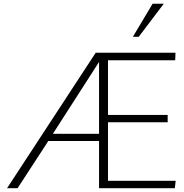

<svg xmlns="http://www.w3.org/2000/svg" viewBox="-20 -987 965 1007"><path d="M17.1 0 481.9 -710.4H900.4L898.9 -670.9H546.4V-384.3H859.4V-345.7H546.4V-38.6H901.4L897 0H499.5V-247.6H233.4L72.3 0ZM257.3 -285.2H499.5V-662.1ZM676.8 -793.9 780.3 -967.3H838.9L707.5 -793.9Z"/></svg>

Font: Comme Thin
Style: Regular
Weight: 250
Version: Version 1.000;gftools[0.9.27]